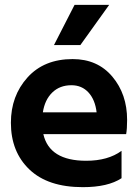

<svg xmlns="http://www.w3.org/2000/svg" viewBox="-20 -760 575 793"><path d="M312 -574H203L288 -740H431ZM482 -24Q426 13 322 13Q178 13 101.5 -60Q25 -133 25 -253Q25 -364 93.5 -440Q162 -516 280 -516Q383 -516 444 -443.5Q505 -371 505 -265Q505 -227 501 -206H159Q184 -96 336 -96Q426 -96 482 -137ZM379 -296Q373 -348 345.5 -378Q318 -408 275 -408Q227 -408 196 -378Q165 -348 157 -296Z"/></svg>

Font: Techna Sans
Style: Regular
Weight: 400
Designer: Carl Enlund
Version: Version 1.003